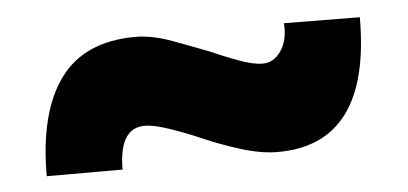

<svg xmlns="http://www.w3.org/2000/svg" viewBox="-29 -441 617 290"><g transform="rotate(-5 279.0 -295.5)"><path d="M383 -202Q358 -202 327.5 -211.5Q297 -221 272 -232Q249 -242 224.5 -250.5Q200 -259 186 -259Q147 -259 147 -196H32Q32 -292 69 -343Q106 -394 184 -394Q209 -394 240 -382.5Q271 -371 294 -362Q312 -354 334.5 -345.5Q357 -337 372 -337Q389 -337 400 -353.5Q411 -370 409 -395L524 -394Q524 -202 383 -202Z"/></g></svg>

Font: Lexend Deca
Style: Bold
Weight: 700
Designer: Bonnie Shaver-Troup, Thomas Jockin
Foundry: Lexend
Version: Version 1.008; ttfautohint (v1.8.4.7-5d5b)